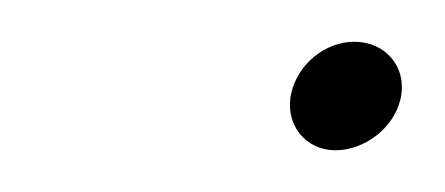

<svg xmlns="http://www.w3.org/2000/svg" viewBox="-20 -346 213 92"><path d="M119.6 -301.5C116.2 -286.8 126 -274 140.8 -274C154.6 -274 168.7 -284.6 171.9 -298.5C175.4 -313.8 164.7 -326 149.8 -326C135.9 -326 122.8 -315.4 119.6 -301.5Z"/></svg>

Font: HoneyBee
Style: BookIt
Weight: 300
Foundry: Cannot Into Space Fonts
Version: Version 0.89